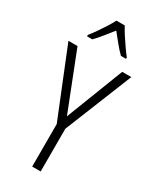

<svg xmlns="http://www.w3.org/2000/svg" viewBox="-237 -1013 881 1079"><g transform="rotate(30 204.0 -473.5)"><path d="M205 -342 349 -714H408L232 -277V0H177V-276L0 -714H59ZM231 -947Q243 -924 261.5 -895.5Q280 -867 299 -840Q318 -813 331 -797V-788H298Q275 -810 251 -840Q227 -870 204 -898Q182 -870 157.5 -839.5Q133 -809 112 -788H78V-797Q94 -817 112.5 -843.5Q131 -870 148.5 -897.5Q166 -925 177 -947Z"/></g></svg>

Font: Noto Sans Gujarati UI Condensed Light
Style: Regular
Weight: 300
Width: 3
Designer: Jelle Bosma - Monotype Design Team, Universal Thirst
Foundry: Monotype Imaging Inc.
Version: Version 2.106; ttfautohint (v1.8.4.7-5d5b)